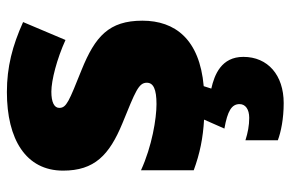

<svg xmlns="http://www.w3.org/2000/svg" viewBox="-163 -440 843 557"><g transform="rotate(-90 258.5 -161.5)"><path d="M372 123C372 59 320 39 280 30L287 8C423 -4 477 -75 477 -170C477 -267 431 -307 335 -346C243 -383 224 -390 224 -411C224 -426 241 -434 271 -434C304 -434 366 -418 421 -393L473 -516C404 -547 343 -563 270 -563C133 -563 42 -508 42 -400C42 -309 87 -266 179 -228C272 -190 297 -181 297 -157C297 -138 278 -129 235 -129C193 -129 113 -142 43 -174V-21C92 -3 137 6 190 9L164 68C215 77 235 89 235 112C235 129 220 140 195 140C173 140 152 136 130 129V223C154 232 192 240 238 240C319 240 372 194 372 123Z"/></g></svg>

Font: Noto Sans Sinhala UI Black
Style: Regular
Weight: 900
Designer: Jelle Bosma - Monotype Design Team
Foundry: Monotype Imaging Inc.
Version: Version 2.006